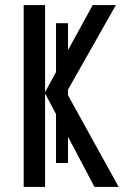

<svg xmlns="http://www.w3.org/2000/svg" viewBox="-20 -734 486 754"><path d="M351 0 247 -197V-94H200V-286L157 -367V0H73V-714H157V-372L200 -451V-643H247V-537L344 -714H435L247 -382V-360L446 0Z"/></svg>

Font: Noto Sans UI Cond
Style: Regular
Weight: 400
Width: 3
Designer: Monotype Design Team
Foundry: Monotype Imaging Inc.
Version: Version 1.001